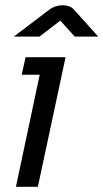

<svg xmlns="http://www.w3.org/2000/svg" viewBox="-20 -715 396 735"><path d="M41 0 132 -429H63L78 -496H231L125 0ZM33 -575 166 -676Q179 -686 193 -690.5Q207 -695 220 -695Q233 -695 245 -690.5Q257 -686 265 -676L356 -575H266L211 -636L131 -575Z"/></svg>

Font: Atkinson Hyperlegible Next
Style: Italic
Weight: 400
Italic angle: -12°
Designer: Elliott Scott, Megan Eiswerth, Linus Boman, Theodore Petrosky, Letters from Sweden
Foundry: Applied Design Works, Letters from Sweden
Version: Version 2.001